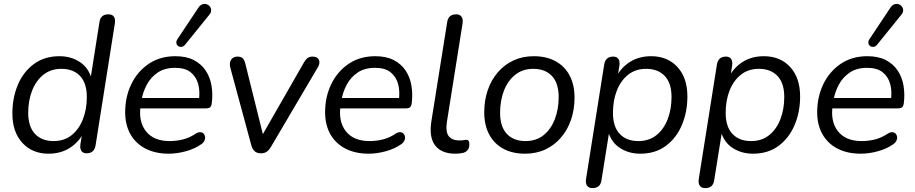

<svg xmlns="http://www.w3.org/2000/svg" viewBox="-20 -786 4734 993"><path d="M231.1 8.9Q147.1 8.9 95.5 -47.3Q44 -103.5 44 -199.4Q44 -280.2 72.4 -347.5Q100.8 -414.7 155.5 -455Q210.2 -495.3 287.8 -495.3Q346.5 -495.3 392.1 -465.9Q437.8 -436.5 454.8 -376.1L447.8 -376.6L494.6 -673.1Q500.4 -711.9 541.2 -711.9Q560.1 -711.9 568.8 -700Q577.6 -688.1 574.1 -665.3L474.3 -34.3Q467.5 6.9 427.7 6.9Q408.8 6.9 400.5 -6.1Q392.3 -19.2 396.1 -41.6L408.3 -117.2L414.6 -103.1Q388.7 -51.9 341.6 -21.5Q294.4 8.9 231.1 8.9ZM257.3 -56.4Q312.9 -56.4 351 -87.4Q389.1 -118.4 409 -170Q429 -221.7 429 -284.1Q429 -355.8 394.1 -392.9Q359.2 -430 297.6 -430Q242.5 -430 204.1 -399.2Q165.8 -368.4 145.9 -317Q125.9 -265.7 125.9 -202.2Q125.9 -131 160.8 -93.7Q195.7 -56.4 257.3 -56.4Z M852.9 8.9Q783.7 8.9 732.9 -17.2Q682.1 -43.4 654.8 -91.6Q627.4 -139.7 627.4 -205.6Q627.4 -285 659 -350.5Q690.6 -416.1 748.9 -455.7Q807.3 -495.3 886.8 -495.3Q944.1 -495.3 982.7 -475.1Q1021.3 -454.9 1044 -420.7Q1066.7 -386.5 1073.9 -343.1Q1081.1 -299.7 1075.6 -254.3Q1073.6 -237 1066.7 -231.3Q1059.8 -225.5 1045.4 -225.5H689.8L697.7 -279H1026.4L1008.4 -265.6Q1015.4 -313 1005.1 -351.1Q994.8 -389.3 966 -412.2Q937.3 -435.2 885.8 -435.2Q831.7 -435.2 795.6 -410.7Q759.6 -386.2 739.4 -348.3Q719.2 -310.5 712.1 -269.2L708.2 -245.1Q694.1 -159.9 734 -108.1Q774 -56.4 857 -56.4Q893.4 -56.4 927 -65Q960.6 -73.6 990.8 -93.9Q1004.5 -102.8 1015 -102.4Q1025.6 -101.9 1032.2 -95.6Q1038.9 -89.3 1040.6 -79.8Q1042.3 -70.2 1037.7 -59.4Q1033 -48.7 1021.3 -40.3Q987.3 -16.2 941.2 -3.7Q895 8.9 852.9 8.9ZM1062.6 -709.8 937.7 -555.3Q929.4 -545 919.4 -543.8Q909.4 -542.5 901.8 -547.6Q894.3 -552.8 892.3 -562.5Q890.3 -572.3 897.7 -583.5L1005.4 -745.3Q1014.7 -759.6 1026.2 -763.5Q1037.7 -767.5 1048 -764.3Q1058.2 -761.2 1065.1 -752.6Q1071.9 -744.1 1072.1 -732.8Q1072.4 -721.5 1062.6 -709.8Z M1329.5 6.9Q1309.1 6.9 1297.4 -3.6Q1285.7 -14 1279.8 -34.6L1171.3 -435.4Q1164.5 -460.7 1175.2 -477Q1185.9 -493.3 1208.7 -493.3Q1225.7 -493.3 1234.9 -485Q1244.1 -476.8 1249 -455.9L1347.6 -59.6H1320.8L1552.9 -464.6Q1562.1 -480.1 1571.8 -486.7Q1581.5 -493.3 1597 -493.3Q1621.3 -493.3 1629.1 -476.9Q1636.9 -460.5 1624.2 -438.6L1381.3 -26.3Q1371.1 -9.2 1359.1 -1.1Q1347.2 6.9 1329.5 6.9Z M1886.9 8.9Q1817.7 8.9 1766.9 -17.2Q1716.1 -43.4 1688.8 -91.6Q1661.4 -139.7 1661.4 -205.6Q1661.4 -285 1693 -350.5Q1724.6 -416.1 1782.9 -455.7Q1841.3 -495.3 1920.8 -495.3Q1978.1 -495.3 2016.7 -475.1Q2055.3 -454.9 2078 -420.7Q2100.7 -386.5 2107.9 -343.1Q2115.1 -299.7 2109.6 -254.3Q2107.6 -237 2100.7 -231.3Q2093.8 -225.5 2079.4 -225.5H1723.8L1731.7 -279H2060.4L2042.4 -265.6Q2049.4 -313 2039.1 -351.1Q2028.8 -389.3 2000 -412.2Q1971.3 -435.2 1919.8 -435.2Q1865.7 -435.2 1829.6 -410.7Q1793.6 -386.2 1773.4 -348.3Q1753.2 -310.5 1746.1 -269.2L1742.2 -245.1Q1728.1 -159.9 1768 -108.1Q1808 -56.4 1891 -56.4Q1927.4 -56.4 1961 -65Q1994.6 -73.6 2024.8 -93.9Q2038.5 -102.8 2049 -102.4Q2059.6 -101.9 2066.2 -95.6Q2072.9 -89.3 2074.6 -79.8Q2076.3 -70.2 2071.7 -59.4Q2067 -48.7 2055.3 -40.3Q2021.3 -16.2 1975.2 -3.7Q1929 8.9 1886.9 8.9Z M2335.4 8.9Q2263.5 8.9 2230.8 -33.5Q2198 -76 2211 -158.5L2292.8 -671.7Q2298.6 -711.9 2339.3 -711.9Q2358.3 -711.9 2367 -699.6Q2375.7 -687.2 2372.3 -664.4L2291.9 -159Q2283.4 -106 2300 -82.8Q2316.6 -59.7 2357 -59.7Q2370.7 -59.7 2378.5 -61.4Q2386.3 -63.2 2391.2 -63.2Q2398.6 -63.2 2403 -58.3Q2407.4 -53.4 2407.4 -39.3Q2407.4 -20.3 2398.3 -9.6Q2389.2 1.1 2375.4 4.5Q2367.4 6.5 2355.8 7.7Q2344.2 8.9 2335.4 8.9Z M2695.3 8.9Q2630.2 8.9 2582.7 -17Q2535.2 -42.9 2509.8 -91.1Q2484.4 -139.2 2484.4 -205.2Q2484.4 -266.9 2502.5 -319.7Q2520.6 -372.4 2554.6 -412Q2588.7 -451.6 2635.6 -473.4Q2682.5 -495.3 2740.5 -495.3Q2806.2 -495.3 2853.4 -469.3Q2900.7 -443.4 2926.1 -395.5Q2951.4 -347.6 2951.4 -281.2Q2951.4 -219.4 2933.3 -166.7Q2915.3 -114 2881.2 -74.4Q2847.2 -34.8 2800.3 -12.9Q2753.4 8.9 2695.3 8.9ZM2697.8 -56.4Q2753.3 -56.4 2791.5 -87.1Q2829.6 -117.9 2849.5 -169.8Q2869.4 -221.7 2869.4 -284.1Q2869.4 -355.8 2834.6 -392.9Q2799.7 -430 2738 -430Q2683 -430 2644.6 -399.2Q2606.3 -368.4 2586.3 -317Q2566.4 -265.7 2566.4 -202.2Q2566.4 -131 2601.3 -93.7Q2636.1 -56.4 2697.8 -56.4Z M3044.3 186.9Q3025.4 186.9 3016.4 174.6Q3007.5 162.2 3010.9 139.9L3104.8 -452.1Q3111.5 -493.3 3151.3 -493.3Q3170.3 -493.3 3178.5 -480.9Q3186.8 -468.5 3183.4 -445.7L3171.2 -369.6L3164.4 -383.7Q3191.4 -436.4 3238.2 -465.8Q3285.1 -495.3 3347.4 -495.3Q3432.5 -495.3 3483.8 -439.3Q3535.1 -383.3 3535.1 -286.9Q3535.1 -206.6 3506.6 -139.4Q3478.2 -72.1 3423.7 -31.6Q3369.3 8.9 3291.2 8.9Q3232.6 8.9 3186.7 -20.4Q3140.8 -49.8 3123.8 -110.3H3131.7L3090.4 148.1Q3084.1 186.9 3044.3 186.9ZM3281.5 -56.4Q3337 -56.4 3375.1 -87.1Q3413.3 -117.9 3433.2 -169.8Q3453.1 -221.7 3453.1 -284.1Q3453.1 -355.8 3418.2 -392.9Q3383.4 -430 3321.7 -430Q3266.6 -430 3228.3 -399.2Q3189.9 -368.4 3170 -317Q3150.1 -265.7 3150.1 -202.2Q3150.1 -131 3184.9 -93.7Q3219.8 -56.4 3281.5 -56.4Z M3627.3 186.9Q3608.4 186.9 3599.4 174.6Q3590.5 162.2 3593.9 139.9L3687.8 -452.1Q3694.5 -493.3 3734.3 -493.3Q3753.3 -493.3 3761.5 -480.9Q3769.8 -468.5 3766.4 -445.7L3754.2 -369.6L3747.4 -383.7Q3774.4 -436.4 3821.2 -465.8Q3868.1 -495.3 3930.4 -495.3Q4015.5 -495.3 4066.8 -439.3Q4118.1 -383.3 4118.1 -286.9Q4118.1 -206.6 4089.6 -139.4Q4061.2 -72.1 4006.7 -31.6Q3952.3 8.9 3874.2 8.9Q3815.6 8.9 3769.7 -20.4Q3723.8 -49.8 3706.8 -110.3H3714.7L3673.4 148.1Q3667.1 186.9 3627.3 186.9ZM3864.5 -56.4Q3920 -56.4 3958.1 -87.1Q3996.3 -117.9 4016.2 -169.8Q4036.1 -221.7 4036.1 -284.1Q4036.1 -355.8 4001.2 -392.9Q3966.4 -430 3904.7 -430Q3849.6 -430 3811.3 -399.2Q3772.9 -368.4 3753 -317Q3733.1 -265.7 3733.1 -202.2Q3733.1 -131 3767.9 -93.7Q3802.8 -56.4 3864.5 -56.4Z M4431.9 8.9Q4362.7 8.9 4311.9 -17.2Q4261.1 -43.4 4233.8 -91.6Q4206.4 -139.7 4206.4 -205.6Q4206.4 -285 4238 -350.5Q4269.6 -416.1 4327.9 -455.7Q4386.3 -495.3 4465.8 -495.3Q4523.1 -495.3 4561.7 -475.1Q4600.3 -454.9 4623 -420.7Q4645.7 -386.5 4652.9 -343.1Q4660.1 -299.7 4654.6 -254.3Q4652.6 -237 4645.7 -231.3Q4638.8 -225.5 4624.4 -225.5H4268.8L4276.7 -279H4605.4L4587.4 -265.6Q4594.4 -313 4584.1 -351.1Q4573.8 -389.3 4545 -412.2Q4516.3 -435.2 4464.8 -435.2Q4410.7 -435.2 4374.6 -410.7Q4338.6 -386.2 4318.4 -348.3Q4298.2 -310.5 4291.1 -269.2L4287.2 -245.1Q4273.1 -159.9 4313 -108.1Q4353 -56.4 4436 -56.4Q4472.4 -56.4 4506 -65Q4539.6 -73.6 4569.8 -93.9Q4583.5 -102.8 4594 -102.4Q4604.6 -101.9 4611.2 -95.6Q4617.9 -89.3 4619.6 -79.8Q4621.3 -70.2 4616.7 -59.4Q4612 -48.7 4600.3 -40.3Q4566.3 -16.2 4520.2 -3.7Q4474 8.9 4431.9 8.9ZM4641.6 -709.8 4516.7 -555.3Q4508.4 -545 4498.4 -543.8Q4488.4 -542.5 4480.8 -547.6Q4473.3 -552.8 4471.3 -562.5Q4469.3 -572.3 4476.7 -583.5L4584.4 -745.3Q4593.7 -759.6 4605.2 -763.5Q4616.7 -767.5 4627 -764.3Q4637.2 -761.2 4644.1 -752.6Q4650.9 -744.1 4651.1 -732.8Q4651.4 -721.5 4641.6 -709.8Z"/></svg>

Font: Nunito Variable Extra Light
Style: Italic
Weight: 200
Italic angle: -9°
Designer: Vernon Adams
Foundry: Vernon Adams
Version: Version 3.602